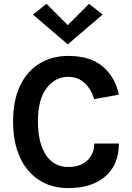

<svg xmlns="http://www.w3.org/2000/svg" viewBox="-20 -948 674 982"><path d="M329 14Q243.5 14 180.2 -26.8Q117 -67.5 82 -143.5Q47 -219.5 47 -326Q47 -436 83.2 -510.8Q119.5 -585.5 183.2 -623.8Q247 -662 329 -662Q442.5 -662 506.2 -607Q570 -552 588 -464L462 -441Q446.5 -492 412.5 -523.5Q378.5 -555 329 -555Q263.5 -555 218.8 -498Q174 -441 174 -326Q174 -218 214.5 -156Q255 -94 329 -94Q392 -94 427 -127.8Q462 -161.5 462 -214H588Q588 -105.5 518.8 -45.8Q449.5 14 329 14ZM326.5 -721 148.5 -873.5 218 -928.5 326.5 -819.5 435.5 -928.5 505 -873.5Z"/></svg>

Font: Karla
Style: Bold
Weight: 700
Designer: Jonathan Pinhorn
Version: Version 2.004; ttfautohint (v1.8.4.7-5d5b);gftools[0.9.33]